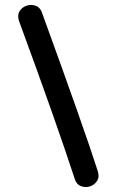

<svg xmlns="http://www.w3.org/2000/svg" viewBox="-20 -750 464 784"><path d="M285 -20Q292 3 310.5 10Q329 17 347.5 11Q366 5 376.5 -11.5Q387 -28 379 -52Q324 -224 153 -694Q146 -718 128 -725.5Q110 -733 91 -727.5Q72 -722 61 -706Q50 -690 57 -666Q210 -250 285 -20Z"/></svg>

Font: Balsamiq Sans
Style: Regular
Weight: 400
Designer: Michael Angeles
Foundry: Balsamiq SRL
Version: Version 1.020; ttfautohint (v1.8.4.7-5d5b);gftools[0.9.26]